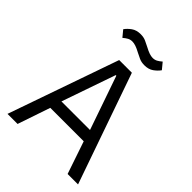

<svg xmlns="http://www.w3.org/2000/svg" viewBox="-252 -1021 1145 1145"><g transform="rotate(45 320.5 -449.0)"><path d="M530 0 460 -206H178L108 0H23L267 -698H374L618 0ZM321 -620H316L198 -280H439ZM395 -782Q369 -782 350 -791Q331 -800 315 -808Q291 -821 274.5 -826.5Q258 -832 245 -832Q228 -832 215 -825Q202 -818 187 -805L154 -845Q168 -865 191 -881.5Q214 -898 249 -898Q275 -898 294 -889Q313 -880 329 -872Q353 -859 369.5 -853.5Q386 -848 399 -848Q416 -848 429 -855Q442 -862 457 -875L490 -835Q476 -815 453 -798.5Q430 -782 395 -782Z"/></g></svg>

Font: IBM Plex Sans Arabic
Style: Regular
Weight: 400
Designer: Mike Abbink, Paul van der Laan, Pieter van Rosmalen, Wael Morcos, Khajak Apelian
Foundry: Bold Monday
Version: Version 1.005